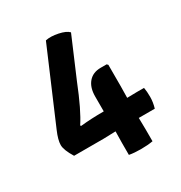

<svg xmlns="http://www.w3.org/2000/svg" viewBox="-158 -773 845 894"><g transform="rotate(-30 265.0 -326.5)"><path d="M407 -126 408 -63V0Q379 5 343.5 5Q308 5 281 0V-63L282 -126L218 -124H58Q29 -171 29 -198Q29 -225 48 -269L213 -655Q241 -661 279.5 -653Q318 -645 333 -629L243 -418Q192 -290 153 -232L156 -228Q214 -234 280 -234H281V-314Q281 -362 304.5 -389.5Q328 -417 370 -417H402L408 -411V-297L407 -234L459 -235H498Q502 -214 502 -185Q502 -156 493 -126Z"/></g></svg>

Font: Signika
Style: Semibold
Weight: 600
Designer: Anna Giedrys
Foundry: Anna Giedrys
Version: Version 1.001